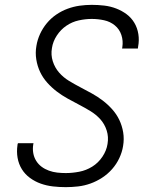

<svg xmlns="http://www.w3.org/2000/svg" viewBox="-20 -763 640 791"><path d="M251 8Q224 8 198 5Q172 2 148 -6.5Q124 -15 103.5 -30Q83 -45 70 -66Q57 -87 52.5 -112.5Q48 -138 52 -165Q52 -167 52.5 -169Q53 -171 54 -173H118Q118 -172 117.5 -170.5Q117 -169 117 -168Q114 -150 117 -132.5Q120 -115 129 -100.5Q138 -86 151.5 -76Q165 -66 181.5 -60Q198 -54 215.5 -52Q233 -50 251 -50Q278 -50 306.5 -55.5Q335 -61 360 -76.5Q385 -92 402 -117.5Q419 -143 423 -170Q428 -199 419.5 -225.5Q411 -252 393.5 -271.5Q376 -291 353 -305Q330 -319 306 -331.5Q282 -344 258.5 -357Q235 -370 214 -386Q193 -402 175 -422Q157 -442 145.5 -466Q134 -490 129.5 -518Q125 -546 130 -574Q134 -599 145 -623Q156 -647 173 -667.5Q190 -688 212 -703Q234 -718 258.5 -727Q283 -736 308 -739.5Q333 -743 358 -743Q384 -743 409.5 -740Q435 -737 458.5 -728Q482 -719 501.5 -704.5Q521 -690 533.5 -669Q546 -648 550 -622.5Q554 -597 549 -571Q549 -569 548.5 -567Q548 -565 548 -563H483Q483 -565 483.5 -566Q484 -567 484 -569Q488 -595 480 -619Q472 -643 453 -658.5Q434 -674 409 -679.5Q384 -685 358 -685Q332 -685 304.5 -679Q277 -673 253.5 -657Q230 -641 214 -616.5Q198 -592 194 -565Q189 -537 197.5 -510.5Q206 -484 223.5 -464Q241 -444 264 -430Q287 -416 311 -403.5Q335 -391 358.5 -378Q382 -365 403 -349Q424 -333 442 -313Q460 -293 471.5 -269Q483 -245 487.5 -217.5Q492 -190 487 -161Q483 -136 471.5 -111.5Q460 -87 442 -66.5Q424 -46 401 -31Q378 -16 353 -7Q328 2 302 5Q276 8 251 8Z"/></svg>

Font: Iosevka SS04 Lt Ex Obl
Style: Regular
Weight: 300
Width: 7
Italic angle: -9°
Monospace: yes
Designer: Belleve Invis
Foundry: Belleve Invis
Version: Version 19.0.0; ttfautohint (v1.8.4)